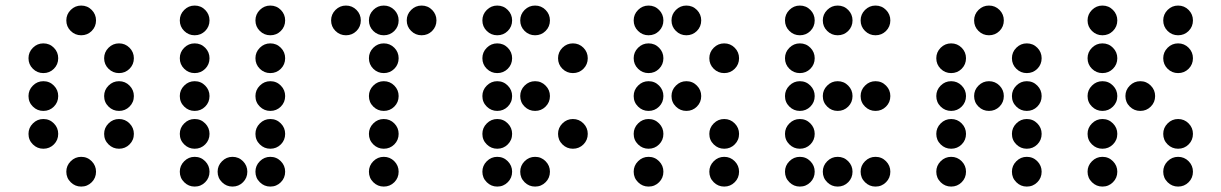

<svg xmlns="http://www.w3.org/2000/svg" viewBox="-20 -689 4415 694"><path d="M327.1 -615.2Q327.1 -592.8 311.5 -577.1Q295.9 -561.5 273.4 -561.5Q251.5 -561.5 235.6 -577.1Q219.7 -592.8 219.7 -615.2Q219.7 -637.2 235.6 -653.1Q251.5 -668.9 273.4 -668.9Q295.9 -668.9 311.5 -653.1Q327.1 -637.2 327.1 -615.2ZM190.4 -478.5Q190.4 -456.1 174.8 -440.4Q159.2 -424.8 136.7 -424.8Q114.7 -424.8 98.9 -440.4Q83 -456.1 83 -478.5Q83 -500.5 98.9 -516.4Q114.7 -532.2 136.7 -532.2Q159.2 -532.2 174.8 -516.4Q190.4 -500.5 190.4 -478.5ZM463.9 -478.5Q463.9 -456.1 448.2 -440.4Q432.6 -424.8 410.2 -424.8Q388.2 -424.8 372.3 -440.4Q356.4 -456.1 356.4 -478.5Q356.4 -500.5 372.3 -516.4Q388.2 -532.2 410.2 -532.2Q432.6 -532.2 448.2 -516.4Q463.9 -500.5 463.9 -478.5ZM190.4 -341.8Q190.4 -319.3 174.8 -303.7Q159.2 -288.1 136.7 -288.1Q114.7 -288.1 98.9 -303.7Q83 -319.3 83 -341.8Q83 -363.8 98.9 -379.6Q114.7 -395.5 136.7 -395.5Q159.2 -395.5 174.8 -379.6Q190.4 -363.8 190.4 -341.8ZM463.9 -341.8Q463.9 -319.3 448.2 -303.7Q432.6 -288.1 410.2 -288.1Q388.2 -288.1 372.3 -303.7Q356.4 -319.3 356.4 -341.8Q356.4 -363.8 372.3 -379.6Q388.2 -395.5 410.2 -395.5Q432.6 -395.5 448.2 -379.6Q463.9 -363.8 463.9 -341.8ZM190.4 -205.1Q190.4 -182.6 174.8 -167Q159.2 -151.4 136.7 -151.4Q114.7 -151.4 98.9 -167Q83 -182.6 83 -205.1Q83 -227.1 98.9 -242.9Q114.7 -258.8 136.7 -258.8Q159.2 -258.8 174.8 -242.9Q190.4 -227.1 190.4 -205.1ZM463.9 -205.1Q463.9 -182.6 448.2 -167Q432.6 -151.4 410.2 -151.4Q388.2 -151.4 372.3 -167Q356.4 -182.6 356.4 -205.1Q356.4 -227.1 372.3 -242.9Q388.2 -258.8 410.2 -258.8Q432.6 -258.8 448.2 -242.9Q463.9 -227.1 463.9 -205.1ZM327.1 -68.4Q327.1 -45.9 311.5 -30.3Q295.9 -14.6 273.4 -14.6Q251.5 -14.6 235.6 -30.3Q219.7 -45.9 219.7 -68.4Q219.7 -90.3 235.6 -106.2Q251.5 -122.1 273.4 -122.1Q295.9 -122.1 311.5 -106.2Q327.1 -90.3 327.1 -68.4Z M737.3 -615.2Q737.3 -592.8 721.7 -577.1Q706.1 -561.5 683.6 -561.5Q661.6 -561.5 645.8 -577.1Q629.9 -592.8 629.9 -615.2Q629.9 -637.2 645.8 -653.1Q661.6 -668.9 683.6 -668.9Q706.1 -668.9 721.7 -653.1Q737.3 -637.2 737.3 -615.2ZM1010.7 -615.2Q1010.7 -592.8 995.1 -577.1Q979.5 -561.5 957 -561.5Q935.1 -561.5 919.2 -577.1Q903.3 -592.8 903.3 -615.2Q903.3 -637.2 919.2 -653.1Q935.1 -668.9 957 -668.9Q979.5 -668.9 995.1 -653.1Q1010.7 -637.2 1010.7 -615.2ZM737.3 -478.5Q737.3 -456.1 721.7 -440.4Q706.1 -424.8 683.6 -424.8Q661.6 -424.8 645.8 -440.4Q629.9 -456.1 629.9 -478.5Q629.9 -500.5 645.8 -516.4Q661.6 -532.2 683.6 -532.2Q706.1 -532.2 721.7 -516.4Q737.3 -500.5 737.3 -478.5ZM1010.7 -478.5Q1010.7 -456.1 995.1 -440.4Q979.5 -424.8 957 -424.8Q935.1 -424.8 919.2 -440.4Q903.3 -456.1 903.3 -478.5Q903.3 -500.5 919.2 -516.4Q935.1 -532.2 957 -532.2Q979.5 -532.2 995.1 -516.4Q1010.7 -500.5 1010.7 -478.5ZM737.3 -341.8Q737.3 -319.3 721.7 -303.7Q706.1 -288.1 683.6 -288.1Q661.6 -288.1 645.8 -303.7Q629.9 -319.3 629.9 -341.8Q629.9 -363.8 645.8 -379.6Q661.6 -395.5 683.6 -395.5Q706.1 -395.5 721.7 -379.6Q737.3 -363.8 737.3 -341.8ZM1010.7 -341.8Q1010.7 -319.3 995.1 -303.7Q979.5 -288.1 957 -288.1Q935.1 -288.1 919.2 -303.7Q903.3 -319.3 903.3 -341.8Q903.3 -363.8 919.2 -379.6Q935.1 -395.5 957 -395.5Q979.5 -395.5 995.1 -379.6Q1010.7 -363.8 1010.7 -341.8ZM737.3 -205.1Q737.3 -182.6 721.7 -167Q706.1 -151.4 683.6 -151.4Q661.6 -151.4 645.8 -167Q629.9 -182.6 629.9 -205.1Q629.9 -227.1 645.8 -242.9Q661.6 -258.8 683.6 -258.8Q706.1 -258.8 721.7 -242.9Q737.3 -227.1 737.3 -205.1ZM1010.7 -205.1Q1010.7 -182.6 995.1 -167Q979.5 -151.4 957 -151.4Q935.1 -151.4 919.2 -167Q903.3 -182.6 903.3 -205.1Q903.3 -227.1 919.2 -242.9Q935.1 -258.8 957 -258.8Q979.5 -258.8 995.1 -242.9Q1010.7 -227.1 1010.7 -205.1ZM737.3 -68.4Q737.3 -45.9 721.7 -30.3Q706.1 -14.6 683.6 -14.6Q661.6 -14.6 645.8 -30.3Q629.9 -45.9 629.9 -68.4Q629.9 -90.3 645.8 -106.2Q661.6 -122.1 683.6 -122.1Q706.1 -122.1 721.7 -106.2Q737.3 -90.3 737.3 -68.4ZM874 -68.4Q874 -45.9 858.4 -30.3Q842.8 -14.6 820.3 -14.6Q798.3 -14.6 782.5 -30.3Q766.6 -45.9 766.6 -68.4Q766.6 -90.3 782.5 -106.2Q798.3 -122.1 820.3 -122.1Q842.8 -122.1 858.4 -106.2Q874 -90.3 874 -68.4ZM1010.7 -68.4Q1010.7 -45.9 995.1 -30.3Q979.5 -14.6 957 -14.6Q935.1 -14.6 919.2 -30.3Q903.3 -45.9 903.3 -68.4Q903.3 -90.3 919.2 -106.2Q935.1 -122.1 957 -122.1Q979.5 -122.1 995.1 -106.2Q1010.7 -90.3 1010.7 -68.4Z M1284.2 -615.2Q1284.2 -592.8 1268.6 -577.1Q1252.9 -561.5 1230.5 -561.5Q1208.5 -561.5 1192.6 -577.1Q1176.8 -592.8 1176.8 -615.2Q1176.8 -637.2 1192.6 -653.1Q1208.5 -668.9 1230.5 -668.9Q1252.9 -668.9 1268.6 -653.1Q1284.2 -637.2 1284.2 -615.2ZM1420.9 -615.2Q1420.9 -592.8 1405.3 -577.1Q1389.6 -561.5 1367.2 -561.5Q1345.2 -561.5 1329.3 -577.1Q1313.5 -592.8 1313.5 -615.2Q1313.5 -637.2 1329.3 -653.1Q1345.2 -668.9 1367.2 -668.9Q1389.6 -668.9 1405.3 -653.1Q1420.9 -637.2 1420.9 -615.2ZM1557.6 -615.2Q1557.6 -592.8 1542 -577.1Q1526.4 -561.5 1503.9 -561.5Q1481.9 -561.5 1466.1 -577.1Q1450.2 -592.8 1450.2 -615.2Q1450.2 -637.2 1466.1 -653.1Q1481.9 -668.9 1503.9 -668.9Q1526.4 -668.9 1542 -653.1Q1557.6 -637.2 1557.6 -615.2ZM1420.9 -478.5Q1420.9 -456.1 1405.3 -440.4Q1389.6 -424.8 1367.2 -424.8Q1345.2 -424.8 1329.3 -440.4Q1313.5 -456.1 1313.5 -478.5Q1313.5 -500.5 1329.3 -516.4Q1345.2 -532.2 1367.2 -532.2Q1389.6 -532.2 1405.3 -516.4Q1420.9 -500.5 1420.9 -478.5ZM1420.9 -341.8Q1420.9 -319.3 1405.3 -303.7Q1389.6 -288.1 1367.2 -288.1Q1345.2 -288.1 1329.3 -303.7Q1313.5 -319.3 1313.5 -341.8Q1313.5 -363.8 1329.3 -379.6Q1345.2 -395.5 1367.2 -395.5Q1389.6 -395.5 1405.3 -379.6Q1420.9 -363.8 1420.9 -341.8ZM1420.9 -205.1Q1420.9 -182.6 1405.3 -167Q1389.6 -151.4 1367.2 -151.4Q1345.2 -151.4 1329.3 -167Q1313.5 -182.6 1313.5 -205.1Q1313.5 -227.1 1329.3 -242.9Q1345.2 -258.8 1367.2 -258.8Q1389.6 -258.8 1405.3 -242.9Q1420.9 -227.1 1420.9 -205.1ZM1420.9 -68.4Q1420.9 -45.9 1405.3 -30.3Q1389.6 -14.6 1367.2 -14.6Q1345.2 -14.6 1329.3 -30.3Q1313.5 -45.9 1313.5 -68.4Q1313.5 -90.3 1329.3 -106.2Q1345.2 -122.1 1367.2 -122.1Q1389.6 -122.1 1405.3 -106.2Q1420.9 -90.3 1420.9 -68.4Z M1831.1 -615.2Q1831.1 -592.8 1815.4 -577.1Q1799.8 -561.5 1777.3 -561.5Q1755.4 -561.5 1739.5 -577.1Q1723.6 -592.8 1723.6 -615.2Q1723.6 -637.2 1739.5 -653.1Q1755.4 -668.9 1777.3 -668.9Q1799.8 -668.9 1815.4 -653.1Q1831.1 -637.2 1831.1 -615.2ZM1967.8 -615.2Q1967.8 -592.8 1952.1 -577.1Q1936.5 -561.5 1914.1 -561.5Q1892.1 -561.5 1876.2 -577.1Q1860.4 -592.8 1860.4 -615.2Q1860.4 -637.2 1876.2 -653.1Q1892.1 -668.9 1914.1 -668.9Q1936.5 -668.9 1952.1 -653.1Q1967.8 -637.2 1967.8 -615.2ZM1831.1 -478.5Q1831.1 -456.1 1815.4 -440.4Q1799.8 -424.8 1777.3 -424.8Q1755.4 -424.8 1739.5 -440.4Q1723.6 -456.1 1723.6 -478.5Q1723.6 -500.5 1739.5 -516.4Q1755.4 -532.2 1777.3 -532.2Q1799.8 -532.2 1815.4 -516.4Q1831.1 -500.5 1831.1 -478.5ZM2104.5 -478.5Q2104.5 -456.1 2088.9 -440.4Q2073.2 -424.8 2050.8 -424.8Q2028.8 -424.8 2012.9 -440.4Q1997.1 -456.1 1997.1 -478.5Q1997.1 -500.5 2012.9 -516.4Q2028.8 -532.2 2050.8 -532.2Q2073.2 -532.2 2088.9 -516.4Q2104.5 -500.5 2104.5 -478.5ZM1831.1 -341.8Q1831.1 -319.3 1815.4 -303.7Q1799.8 -288.1 1777.3 -288.1Q1755.4 -288.1 1739.5 -303.7Q1723.6 -319.3 1723.6 -341.8Q1723.6 -363.8 1739.5 -379.6Q1755.4 -395.5 1777.3 -395.5Q1799.8 -395.5 1815.4 -379.6Q1831.1 -363.8 1831.1 -341.8ZM1967.8 -341.8Q1967.8 -319.3 1952.1 -303.7Q1936.5 -288.1 1914.1 -288.1Q1892.1 -288.1 1876.2 -303.7Q1860.4 -319.3 1860.4 -341.8Q1860.4 -363.8 1876.2 -379.6Q1892.1 -395.5 1914.1 -395.5Q1936.5 -395.5 1952.1 -379.6Q1967.8 -363.8 1967.8 -341.8ZM1831.1 -205.1Q1831.1 -182.6 1815.4 -167Q1799.8 -151.4 1777.3 -151.4Q1755.4 -151.4 1739.5 -167Q1723.6 -182.6 1723.6 -205.1Q1723.6 -227.1 1739.5 -242.9Q1755.4 -258.8 1777.3 -258.8Q1799.8 -258.8 1815.4 -242.9Q1831.1 -227.1 1831.1 -205.1ZM2104.5 -205.1Q2104.5 -182.6 2088.9 -167Q2073.2 -151.4 2050.8 -151.4Q2028.8 -151.4 2012.9 -167Q1997.1 -182.6 1997.1 -205.1Q1997.1 -227.1 2012.9 -242.9Q2028.8 -258.8 2050.8 -258.8Q2073.2 -258.8 2088.9 -242.9Q2104.5 -227.1 2104.5 -205.1ZM1831.1 -68.4Q1831.1 -45.9 1815.4 -30.3Q1799.8 -14.6 1777.3 -14.6Q1755.4 -14.6 1739.5 -30.3Q1723.6 -45.9 1723.6 -68.4Q1723.6 -90.3 1739.5 -106.2Q1755.4 -122.1 1777.3 -122.1Q1799.8 -122.1 1815.4 -106.2Q1831.1 -90.3 1831.1 -68.4ZM1967.8 -68.4Q1967.8 -45.9 1952.1 -30.3Q1936.5 -14.6 1914.1 -14.6Q1892.1 -14.6 1876.2 -30.3Q1860.4 -45.9 1860.4 -68.4Q1860.4 -90.3 1876.2 -106.2Q1892.1 -122.1 1914.1 -122.1Q1936.5 -122.1 1952.1 -106.2Q1967.8 -90.3 1967.8 -68.4Z M2377.9 -615.2Q2377.9 -592.8 2362.3 -577.1Q2346.7 -561.5 2324.2 -561.5Q2302.2 -561.5 2286.4 -577.1Q2270.5 -592.8 2270.5 -615.2Q2270.5 -637.2 2286.4 -653.1Q2302.2 -668.9 2324.2 -668.9Q2346.7 -668.9 2362.3 -653.1Q2377.9 -637.2 2377.9 -615.2ZM2514.6 -615.2Q2514.6 -592.8 2499 -577.1Q2483.4 -561.5 2460.9 -561.5Q2439 -561.5 2423.1 -577.1Q2407.2 -592.8 2407.2 -615.2Q2407.2 -637.2 2423.1 -653.1Q2439 -668.9 2460.9 -668.9Q2483.4 -668.9 2499 -653.1Q2514.6 -637.2 2514.6 -615.2ZM2377.9 -478.5Q2377.9 -456.1 2362.3 -440.4Q2346.7 -424.8 2324.2 -424.8Q2302.2 -424.8 2286.4 -440.4Q2270.5 -456.1 2270.5 -478.5Q2270.5 -500.5 2286.4 -516.4Q2302.2 -532.2 2324.2 -532.2Q2346.7 -532.2 2362.3 -516.4Q2377.9 -500.5 2377.9 -478.5ZM2651.4 -478.5Q2651.4 -456.1 2635.7 -440.4Q2620.1 -424.8 2597.7 -424.8Q2575.7 -424.8 2559.8 -440.4Q2543.9 -456.1 2543.9 -478.5Q2543.9 -500.5 2559.8 -516.4Q2575.7 -532.2 2597.7 -532.2Q2620.1 -532.2 2635.7 -516.4Q2651.4 -500.5 2651.4 -478.5ZM2377.9 -341.8Q2377.9 -319.3 2362.3 -303.7Q2346.7 -288.1 2324.2 -288.1Q2302.2 -288.1 2286.4 -303.7Q2270.5 -319.3 2270.5 -341.8Q2270.5 -363.8 2286.4 -379.6Q2302.2 -395.5 2324.2 -395.5Q2346.7 -395.5 2362.3 -379.6Q2377.9 -363.8 2377.9 -341.8ZM2514.6 -341.8Q2514.6 -319.3 2499 -303.7Q2483.4 -288.1 2460.9 -288.1Q2439 -288.1 2423.1 -303.7Q2407.2 -319.3 2407.2 -341.8Q2407.2 -363.8 2423.1 -379.6Q2439 -395.5 2460.9 -395.5Q2483.4 -395.5 2499 -379.6Q2514.6 -363.8 2514.6 -341.8ZM2377.9 -205.1Q2377.9 -182.6 2362.3 -167Q2346.7 -151.4 2324.2 -151.4Q2302.2 -151.4 2286.4 -167Q2270.5 -182.6 2270.5 -205.1Q2270.5 -227.1 2286.4 -242.9Q2302.2 -258.8 2324.2 -258.8Q2346.7 -258.8 2362.3 -242.9Q2377.9 -227.1 2377.9 -205.1ZM2651.4 -205.1Q2651.4 -182.6 2635.7 -167Q2620.1 -151.4 2597.7 -151.4Q2575.7 -151.4 2559.8 -167Q2543.9 -182.6 2543.9 -205.1Q2543.9 -227.1 2559.8 -242.9Q2575.7 -258.8 2597.7 -258.8Q2620.1 -258.8 2635.7 -242.9Q2651.4 -227.1 2651.4 -205.1ZM2377.9 -68.4Q2377.9 -45.9 2362.3 -30.3Q2346.7 -14.6 2324.2 -14.6Q2302.2 -14.6 2286.4 -30.3Q2270.5 -45.9 2270.5 -68.4Q2270.5 -90.3 2286.4 -106.2Q2302.2 -122.1 2324.2 -122.1Q2346.7 -122.1 2362.3 -106.2Q2377.9 -90.3 2377.9 -68.4ZM2651.4 -68.4Q2651.4 -45.9 2635.7 -30.3Q2620.1 -14.6 2597.7 -14.6Q2575.7 -14.6 2559.8 -30.3Q2543.9 -45.9 2543.9 -68.4Q2543.9 -90.3 2559.8 -106.2Q2575.7 -122.1 2597.7 -122.1Q2620.1 -122.1 2635.7 -106.2Q2651.4 -90.3 2651.4 -68.4Z M2924.8 -615.2Q2924.8 -592.8 2909.2 -577.1Q2893.6 -561.5 2871.1 -561.5Q2849.1 -561.5 2833.3 -577.1Q2817.4 -592.8 2817.4 -615.2Q2817.4 -637.2 2833.3 -653.1Q2849.1 -668.9 2871.1 -668.9Q2893.6 -668.9 2909.2 -653.1Q2924.8 -637.2 2924.8 -615.2ZM3061.5 -615.2Q3061.5 -592.8 3045.9 -577.1Q3030.3 -561.5 3007.8 -561.5Q2985.8 -561.5 2970 -577.1Q2954.1 -592.8 2954.1 -615.2Q2954.1 -637.2 2970 -653.1Q2985.8 -668.9 3007.8 -668.9Q3030.3 -668.9 3045.9 -653.1Q3061.5 -637.2 3061.5 -615.2ZM3198.2 -615.2Q3198.2 -592.8 3182.6 -577.1Q3167 -561.5 3144.5 -561.5Q3122.6 -561.5 3106.7 -577.1Q3090.8 -592.8 3090.8 -615.2Q3090.8 -637.2 3106.7 -653.1Q3122.6 -668.9 3144.5 -668.9Q3167 -668.9 3182.6 -653.1Q3198.2 -637.2 3198.2 -615.2ZM2924.8 -478.5Q2924.8 -456.1 2909.2 -440.4Q2893.6 -424.8 2871.1 -424.8Q2849.1 -424.8 2833.3 -440.4Q2817.4 -456.1 2817.4 -478.5Q2817.4 -500.5 2833.3 -516.4Q2849.1 -532.2 2871.1 -532.2Q2893.6 -532.2 2909.2 -516.4Q2924.8 -500.5 2924.8 -478.5ZM2924.8 -341.8Q2924.8 -319.3 2909.2 -303.7Q2893.6 -288.1 2871.1 -288.1Q2849.1 -288.1 2833.3 -303.7Q2817.4 -319.3 2817.4 -341.8Q2817.4 -363.8 2833.3 -379.6Q2849.1 -395.5 2871.1 -395.5Q2893.6 -395.5 2909.2 -379.6Q2924.8 -363.8 2924.8 -341.8ZM3061.5 -341.8Q3061.5 -319.3 3045.9 -303.7Q3030.3 -288.1 3007.8 -288.1Q2985.8 -288.1 2970 -303.7Q2954.1 -319.3 2954.1 -341.8Q2954.1 -363.8 2970 -379.6Q2985.8 -395.5 3007.8 -395.5Q3030.3 -395.5 3045.9 -379.6Q3061.5 -363.8 3061.5 -341.8ZM3198.2 -341.8Q3198.2 -319.3 3182.6 -303.7Q3167 -288.1 3144.5 -288.1Q3122.6 -288.1 3106.7 -303.7Q3090.8 -319.3 3090.8 -341.8Q3090.8 -363.8 3106.7 -379.6Q3122.6 -395.5 3144.5 -395.5Q3167 -395.5 3182.6 -379.6Q3198.2 -363.8 3198.2 -341.8ZM2924.8 -205.1Q2924.8 -182.6 2909.2 -167Q2893.6 -151.4 2871.1 -151.4Q2849.1 -151.4 2833.3 -167Q2817.4 -182.6 2817.4 -205.1Q2817.4 -227.1 2833.3 -242.9Q2849.1 -258.8 2871.1 -258.8Q2893.6 -258.8 2909.2 -242.9Q2924.8 -227.1 2924.8 -205.1ZM2924.8 -68.4Q2924.8 -45.9 2909.2 -30.3Q2893.6 -14.6 2871.1 -14.6Q2849.1 -14.6 2833.3 -30.3Q2817.4 -45.9 2817.4 -68.4Q2817.4 -90.3 2833.3 -106.2Q2849.1 -122.1 2871.1 -122.1Q2893.6 -122.1 2909.2 -106.2Q2924.8 -90.3 2924.8 -68.4ZM3061.5 -68.4Q3061.5 -45.9 3045.9 -30.3Q3030.3 -14.6 3007.8 -14.6Q2985.8 -14.6 2970 -30.3Q2954.1 -45.9 2954.1 -68.4Q2954.1 -90.3 2970 -106.2Q2985.8 -122.1 3007.8 -122.1Q3030.3 -122.1 3045.9 -106.2Q3061.5 -90.3 3061.5 -68.4ZM3198.2 -68.4Q3198.2 -45.9 3182.6 -30.3Q3167 -14.6 3144.5 -14.6Q3122.6 -14.6 3106.7 -30.3Q3090.8 -45.9 3090.8 -68.4Q3090.8 -90.3 3106.7 -106.2Q3122.6 -122.1 3144.5 -122.1Q3167 -122.1 3182.6 -106.2Q3198.2 -90.3 3198.2 -68.4Z M3608.4 -615.2Q3608.4 -592.8 3592.8 -577.1Q3577.1 -561.5 3554.7 -561.5Q3532.7 -561.5 3516.8 -577.1Q3501 -592.8 3501 -615.2Q3501 -637.2 3516.8 -653.1Q3532.7 -668.9 3554.7 -668.9Q3577.1 -668.9 3592.8 -653.1Q3608.4 -637.2 3608.4 -615.2ZM3471.7 -478.5Q3471.7 -456.1 3456.1 -440.4Q3440.4 -424.8 3418 -424.8Q3396 -424.8 3380.1 -440.4Q3364.3 -456.1 3364.3 -478.5Q3364.3 -500.5 3380.1 -516.4Q3396 -532.2 3418 -532.2Q3440.4 -532.2 3456.1 -516.4Q3471.7 -500.5 3471.7 -478.5ZM3745.1 -478.5Q3745.1 -456.1 3729.5 -440.4Q3713.9 -424.8 3691.4 -424.8Q3669.4 -424.8 3653.6 -440.4Q3637.7 -456.1 3637.7 -478.5Q3637.7 -500.5 3653.6 -516.4Q3669.4 -532.2 3691.4 -532.2Q3713.9 -532.2 3729.5 -516.4Q3745.1 -500.5 3745.1 -478.5ZM3471.7 -341.8Q3471.7 -319.3 3456.1 -303.7Q3440.4 -288.1 3418 -288.1Q3396 -288.1 3380.1 -303.7Q3364.3 -319.3 3364.3 -341.8Q3364.3 -363.8 3380.1 -379.6Q3396 -395.5 3418 -395.5Q3440.4 -395.5 3456.1 -379.6Q3471.7 -363.8 3471.7 -341.8ZM3608.4 -341.8Q3608.4 -319.3 3592.8 -303.7Q3577.1 -288.1 3554.7 -288.1Q3532.7 -288.1 3516.8 -303.7Q3501 -319.3 3501 -341.8Q3501 -363.8 3516.8 -379.6Q3532.7 -395.5 3554.7 -395.5Q3577.1 -395.5 3592.8 -379.6Q3608.4 -363.8 3608.4 -341.8ZM3745.1 -341.8Q3745.1 -319.3 3729.5 -303.7Q3713.9 -288.1 3691.4 -288.1Q3669.4 -288.1 3653.6 -303.7Q3637.7 -319.3 3637.7 -341.8Q3637.7 -363.8 3653.6 -379.6Q3669.4 -395.5 3691.4 -395.5Q3713.9 -395.5 3729.5 -379.6Q3745.1 -363.8 3745.1 -341.8ZM3471.7 -205.1Q3471.7 -182.6 3456.1 -167Q3440.4 -151.4 3418 -151.4Q3396 -151.4 3380.1 -167Q3364.3 -182.6 3364.3 -205.1Q3364.3 -227.1 3380.1 -242.9Q3396 -258.8 3418 -258.8Q3440.4 -258.8 3456.1 -242.9Q3471.7 -227.1 3471.7 -205.1ZM3745.1 -205.1Q3745.1 -182.6 3729.5 -167Q3713.9 -151.4 3691.4 -151.4Q3669.4 -151.4 3653.6 -167Q3637.7 -182.6 3637.7 -205.1Q3637.7 -227.1 3653.6 -242.9Q3669.4 -258.8 3691.4 -258.8Q3713.9 -258.8 3729.5 -242.9Q3745.1 -227.1 3745.1 -205.1ZM3471.7 -68.4Q3471.7 -45.9 3456.1 -30.3Q3440.4 -14.6 3418 -14.6Q3396 -14.6 3380.1 -30.3Q3364.3 -45.9 3364.3 -68.4Q3364.3 -90.3 3380.1 -106.2Q3396 -122.1 3418 -122.1Q3440.4 -122.1 3456.1 -106.2Q3471.7 -90.3 3471.7 -68.4ZM3745.1 -68.4Q3745.1 -45.9 3729.5 -30.3Q3713.9 -14.6 3691.4 -14.6Q3669.4 -14.6 3653.6 -30.3Q3637.7 -45.9 3637.7 -68.4Q3637.7 -90.3 3653.6 -106.2Q3669.4 -122.1 3691.4 -122.1Q3713.9 -122.1 3729.5 -106.2Q3745.1 -90.3 3745.1 -68.4Z M4018.6 -615.2Q4018.6 -592.8 4002.9 -577.1Q3987.3 -561.5 3964.8 -561.5Q3942.9 -561.5 3927 -577.1Q3911.1 -592.8 3911.1 -615.2Q3911.1 -637.2 3927 -653.1Q3942.9 -668.9 3964.8 -668.9Q3987.3 -668.9 4002.9 -653.1Q4018.6 -637.2 4018.6 -615.2ZM4292 -615.2Q4292 -592.8 4276.4 -577.1Q4260.7 -561.5 4238.3 -561.5Q4216.3 -561.5 4200.4 -577.1Q4184.6 -592.8 4184.6 -615.2Q4184.6 -637.2 4200.4 -653.1Q4216.3 -668.9 4238.3 -668.9Q4260.7 -668.9 4276.4 -653.1Q4292 -637.2 4292 -615.2ZM4018.6 -478.5Q4018.6 -456.1 4002.9 -440.4Q3987.3 -424.8 3964.8 -424.8Q3942.9 -424.8 3927 -440.4Q3911.1 -456.1 3911.1 -478.5Q3911.1 -500.5 3927 -516.4Q3942.9 -532.2 3964.8 -532.2Q3987.3 -532.2 4002.9 -516.4Q4018.6 -500.5 4018.6 -478.5ZM4292 -478.5Q4292 -456.1 4276.4 -440.4Q4260.7 -424.8 4238.3 -424.8Q4216.3 -424.8 4200.4 -440.4Q4184.6 -456.1 4184.6 -478.5Q4184.6 -500.5 4200.4 -516.4Q4216.3 -532.2 4238.3 -532.2Q4260.7 -532.2 4276.4 -516.4Q4292 -500.5 4292 -478.5ZM4018.6 -341.8Q4018.6 -319.3 4002.9 -303.7Q3987.3 -288.1 3964.8 -288.1Q3942.9 -288.1 3927 -303.7Q3911.1 -319.3 3911.1 -341.8Q3911.1 -363.8 3927 -379.6Q3942.9 -395.5 3964.8 -395.5Q3987.3 -395.5 4002.9 -379.6Q4018.6 -363.8 4018.6 -341.8ZM4155.3 -341.8Q4155.3 -319.3 4139.6 -303.7Q4124 -288.1 4101.6 -288.1Q4079.6 -288.1 4063.7 -303.7Q4047.9 -319.3 4047.9 -341.8Q4047.9 -363.8 4063.7 -379.6Q4079.6 -395.5 4101.6 -395.5Q4124 -395.5 4139.6 -379.6Q4155.3 -363.8 4155.3 -341.8ZM4018.6 -205.1Q4018.6 -182.6 4002.9 -167Q3987.3 -151.4 3964.8 -151.4Q3942.9 -151.4 3927 -167Q3911.1 -182.6 3911.1 -205.1Q3911.1 -227.1 3927 -242.9Q3942.9 -258.8 3964.8 -258.8Q3987.3 -258.8 4002.9 -242.9Q4018.6 -227.1 4018.6 -205.1ZM4292 -205.1Q4292 -182.6 4276.4 -167Q4260.7 -151.4 4238.3 -151.4Q4216.3 -151.4 4200.4 -167Q4184.6 -182.6 4184.6 -205.1Q4184.6 -227.1 4200.4 -242.9Q4216.3 -258.8 4238.3 -258.8Q4260.7 -258.8 4276.4 -242.9Q4292 -227.1 4292 -205.1ZM4018.6 -68.4Q4018.6 -45.9 4002.9 -30.3Q3987.3 -14.6 3964.8 -14.6Q3942.9 -14.6 3927 -30.3Q3911.1 -45.9 3911.1 -68.4Q3911.1 -90.3 3927 -106.2Q3942.9 -122.1 3964.8 -122.1Q3987.3 -122.1 4002.9 -106.2Q4018.6 -90.3 4018.6 -68.4ZM4292 -68.4Q4292 -45.9 4276.4 -30.3Q4260.7 -14.6 4238.3 -14.6Q4216.3 -14.6 4200.4 -30.3Q4184.6 -45.9 4184.6 -68.4Q4184.6 -90.3 4200.4 -106.2Q4216.3 -122.1 4238.3 -122.1Q4260.7 -122.1 4276.4 -106.2Q4292 -90.3 4292 -68.4Z"/></svg>

Font: DatDot
Style: Regular
Weight: 400
Designer: GGBot
Version: 1.00